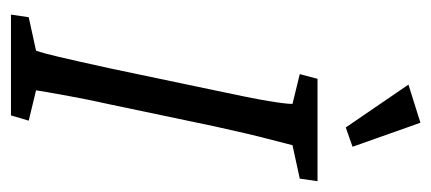

<svg xmlns="http://www.w3.org/2000/svg" viewBox="-244 -562 806 359"><g transform="rotate(90 159.5 -383.0)"><path d="M7.8 0 12.7 -33.2 75.2 -46.9Q80.1 -60.5 86.9 -89.8Q93.8 -119.1 108.4 -185.5L149.4 -380.9Q164.1 -449.2 169.4 -481.4Q174.8 -513.7 174.8 -526.4L119.1 -540L127.9 -573.2H319.3L314.5 -540L252 -526.4Q249 -513.7 240.2 -480.5Q231.4 -447.3 216.8 -380.9L175.8 -185.5Q165 -136.7 160.2 -108.9Q155.3 -81.1 152.8 -67.9Q150.4 -54.7 149.4 -46.9L206.1 -33.2L196.3 0ZM218.8 -626 138.7 -743.2 210 -765.6 254.9 -638.7Z"/></g></svg>

Font: Crimson Pro ExtraLight Light
Style: Italic
Weight: 300
Italic angle: -12°
Version: Version 1.002